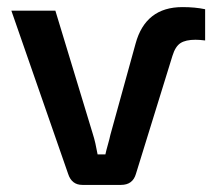

<svg xmlns="http://www.w3.org/2000/svg" viewBox="-20 -521 598 541"><path d="M212 0Q182 0 172 -31L12 -491H136L242 -142Q249 -120 255 -86H277Q279 -96 284 -113.5Q289 -131 291 -141L362 -398Q390 -501 494 -501Q530 -501 558 -495V-407Q542 -409 531 -409Q503 -409 488.5 -399.5Q474 -390 466 -364L363 -31Q354 0 321 0Z"/></svg>

Font: Exo 2 Semi Bold
Style: Regular
Weight: 600
Designer: Natanael Gama
Version: Version 1.001;PS 001.001;hotconv 1.0.88;makeotf.lib2.5.64775